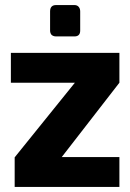

<svg xmlns="http://www.w3.org/2000/svg" viewBox="-20 -740 514 759"><path d="M178 -619V-695Q178 -720 202 -720H274Q285 -720 291 -713Q297 -706 297 -695V-619Q297 -596 274 -596H202Q191 -596 184 -602Q178 -609 178 -619ZM23 -413V-531H452V-413L224 -119H452V-1H38V-118L276 -413Z"/></svg>

Font: Mina
Style: Bold
Weight: 700
Version: Version 1.000